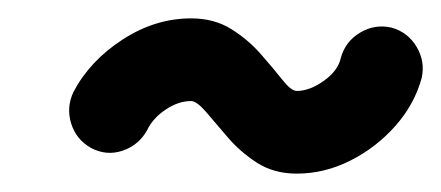

<svg xmlns="http://www.w3.org/2000/svg" viewBox="-20 -338 480 209"><path d="M140 -196Q131 -180 113.5 -174Q96 -168 79 -177Q63 -186 57.5 -203.5Q52 -221 60 -238Q78 -272 113.5 -295Q149 -318 188 -318Q213 -318 231.5 -306.5Q250 -295 264 -279Q278 -263 287.5 -251Q297 -239 303 -239Q317 -239 332.5 -250Q348 -261 351 -275Q356 -293 372 -302.5Q388 -312 406 -308Q424 -303 433.5 -287Q443 -271 439 -253Q431 -224 410 -200.5Q389 -177 361 -163Q333 -149 303 -149Q278 -149 259.5 -161Q241 -173 227.5 -189Q214 -205 204 -216.5Q194 -228 188 -228Q174 -228 160 -218.5Q146 -209 140 -196Q140 -196 140 -196Q140 -196 140 -196Z"/></svg>

Font: FRB American Cursive Black
Style: Bold Italic
Weight: 900
Italic angle: -25°
Version: Version 2.0;Modular Font Editor K font №1